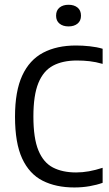

<svg xmlns="http://www.w3.org/2000/svg" viewBox="-20 -798 470 825"><path d="M299.5 7.5Q220.5 7.5 163.2 -21.5Q106 -50.5 75.2 -117Q44.5 -183.5 44.5 -296.5Q44.5 -406 75.5 -473.2Q106.5 -540.5 165.2 -571.5Q224 -602.5 306.5 -602.5Q335 -602.5 365.5 -599.2Q396 -596 421 -588.5V-523.5Q391.5 -532 365 -535Q338.5 -538 310.5 -538Q249.5 -538 208 -516Q166.5 -494 145 -441.5Q123.5 -389 123.5 -297.5Q123.5 -204 145 -151.8Q166.5 -99.5 207.5 -78.2Q248.5 -57 307 -57Q334.5 -57 362.2 -62Q390 -67 421 -77V-12.5Q396.5 -3.5 365 2Q333.5 7.5 299.5 7.5ZM274.5 -684.5Q250.5 -684.5 235.8 -696.5Q221 -708.5 221 -730.5Q221 -753.5 235.8 -765.5Q250.5 -777.5 274.5 -777.5Q298.5 -777.5 313.2 -765.5Q328 -753.5 328 -730.5Q328 -708.5 313.2 -696.5Q298.5 -684.5 274.5 -684.5Z"/></svg>

Font: Encode Sans SC Condensed
Style: Regular
Weight: 400
Width: 3
Designer: Multiple Designers
Foundry: Impallari Type
Version: Version 3.002